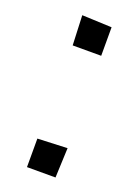

<svg xmlns="http://www.w3.org/2000/svg" viewBox="-103 -536 412 582"><g transform="rotate(20 103.0 -245.0)"><path d="M60 -490 156 -486V-394H64ZM60 -92 156 -96 152 0H60Z"/></g></svg>

Font: Bahianita
Style: Regular
Weight: 400
Designer: Pablo Cosgaya & Dani Raskovsky
Foundry: Pablo Cosgaya & Dani Raskovsky
Version: Version 1.008